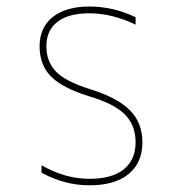

<svg xmlns="http://www.w3.org/2000/svg" viewBox="-20 -550 540 580"><path d="M252.9 -280.3Q335 -254.9 372.6 -216.8Q410.2 -178.7 410.2 -120.1Q410.2 -58.6 368.7 -24.4Q327.1 9.8 250 9.8Q175.8 9.8 105.5 -28.3V-50.8Q176.8 -9.8 250 -9.8Q318.4 -9.8 354 -38.6Q389.6 -67.4 389.6 -120.1Q389.6 -171.9 356.9 -204.6Q324.2 -237.3 247.1 -259.8Q168.9 -284.2 134.3 -318.8Q99.6 -353.5 99.6 -410.2Q99.6 -466.8 139.2 -498.5Q178.7 -530.3 250 -530.3Q322.3 -530.3 389.6 -498V-475.6Q318.4 -509.8 250 -509.8Q186.5 -509.8 153.3 -483.9Q120.1 -458 120.1 -410.2Q120.1 -365.2 147.9 -335Q175.8 -304.7 252.9 -280.3Z"/></svg>

Font: Mgen+ 1m thin
Style: Regular
Weight: 100
Designer: [Source Han Sans]
Ryoko NISHIZUKA  (kana & ideographs); Paul D. Hunt (Latin, Greek & Cyrillic); Wenlong ZHANG  (bopomofo
Version: Version 1.059.20150602